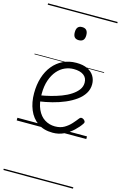

<svg xmlns="http://www.w3.org/2000/svg" viewBox="-179 -956 883 1402"><g transform="rotate(15 263.0 -255.0)"><path d="M276 19Q208 19 162.5 -13Q117 -45 94 -100.5Q71 -156 71 -225Q71 -290 88 -344Q105 -398 137 -437Q169 -476 213.5 -497.5Q258 -519 313 -519Q365 -519 398 -502.5Q431 -486 447.5 -458.5Q464 -431 464 -397Q464 -359 444.5 -327.5Q425 -296 390.5 -271Q356 -246 311.5 -227Q267 -208 217.5 -195.5Q168 -183 118 -176L117 -221Q154 -227 194 -237Q234 -247 272.5 -261.5Q311 -276 341.5 -296Q372 -316 390 -340Q408 -364 408 -394Q408 -431 381 -450.5Q354 -470 306 -470Q272 -470 240 -456Q208 -442 182.5 -412.5Q157 -383 141.5 -338.5Q126 -294 126 -234Q126 -164 147 -118.5Q168 -73 203 -51.5Q238 -30 280 -30Q321 -30 350 -47Q379 -64 400.5 -88Q422 -112 438 -133Q445 -141 453 -140.5Q461 -140 470 -134Q478 -128 481 -120.5Q484 -113 478 -104Q459 -75 428.5 -46.5Q398 -18 360 0.5Q322 19 276 19ZM286 -683Q264 -683 253.5 -695Q243 -707 243 -732Q243 -757 253.5 -769.5Q264 -782 286 -782Q308 -782 319 -769.5Q330 -757 330 -732Q330 -707 319 -695Q308 -683 286 -683ZM0 365H526V375H0ZM0 -20H526V0H0ZM0 -505H526V-500H0ZM0 -885H526V-875H0Z"/></g></svg>

Font: Playwrite AT Guides
Style: Regular
Weight: 400
Designer: Veronika Burian, José Scaglione
Foundry: TypeTogether
Version: Version 1.003